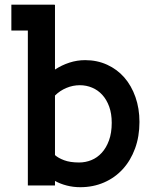

<svg xmlns="http://www.w3.org/2000/svg" viewBox="-20 -780 652 808"><path d="M208.5 -759.8H211.4V-487.3Q239.7 -505.9 272 -516.4Q304.2 -526.9 338.4 -526.9Q388.7 -526.9 430.9 -507.6Q473.1 -488.3 503.2 -453.9Q533.2 -419.4 550 -371.6Q566.9 -323.7 566.9 -266.6Q566.9 -205.6 548.3 -155Q529.8 -104.5 496.8 -68.4Q463.9 -32.2 418 -12.2Q372.1 7.8 317.9 7.8Q288.1 7.8 260.7 0.7Q233.4 -6.3 211.4 -18.6V0.5H97.2V-651.4H27.8V-760.3H208.5ZM315.9 -421.4Q286.6 -421.4 259.3 -409.9Q231.9 -398.4 211.4 -377.9V-127.4Q224.6 -115.2 249.8 -105.7Q274.9 -96.2 313 -96.2Q339.8 -96.2 364.5 -106.2Q389.2 -116.2 408.2 -137Q427.2 -157.7 438.7 -189.2Q450.2 -220.7 450.2 -263.2Q450.2 -301.8 439.5 -331.3Q428.7 -360.8 410.4 -380.9Q392.1 -400.9 367.7 -411.1Q343.3 -421.4 315.9 -421.4Z"/></svg>

Font: Twentytwelve Slab
Style: TwentytwelveSlab
Weight: 700
Designer: Domenico Catapano
Version: Version 1.00 2012